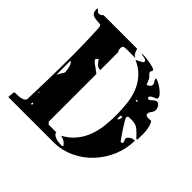

<svg xmlns="http://www.w3.org/2000/svg" viewBox="-179 -949 1156 1156"><g transform="rotate(45 399.5 -371.0)"><path d="M753 -360Q730 -386 709 -403.5Q688 -421 653 -421L627 -420Q621 -418 620 -414.5Q619 -411 619 -406Q619 -403 625 -392.5Q631 -382 639.5 -368Q648 -354 658.5 -338.5Q669 -323 678 -310Q687 -297 693 -288.5Q699 -280 700 -280Q705 -280 709.5 -282Q714 -284 714 -290Q714 -297 710 -302Q706 -307 706 -314Q706 -322 711.5 -328Q717 -334 724.5 -338.5Q732 -343 740.5 -345Q749 -347 755 -347Q755 -279 728.5 -215Q702 -151 656 -101.5Q610 -52 547.5 -22.5Q485 7 413 7H30Q30 4 30.5 -1.5Q31 -7 31.5 -13.5Q32 -20 32.5 -25.5Q33 -31 33 -33Q34 -35 36.5 -37.5Q39 -40 40 -40Q44 -40 56.5 -40Q69 -40 82.5 -42Q96 -44 107 -49.5Q118 -55 120 -67Q123 -161 125 -244.5Q127 -328 127 -418V-467Q127 -490 126 -526Q125 -562 124 -596Q123 -630 121.5 -655Q120 -680 120 -680L113 -693Q93 -695 78 -696Q63 -697 52.5 -701.5Q42 -706 36.5 -716.5Q31 -727 31 -749Q41 -749 45.5 -741Q50 -733 60 -733Q68 -733 74 -736Q80 -739 87 -747H373Q378 -731 384 -718.5Q390 -706 407 -700H327Q309 -700 304 -694.5Q299 -689 299 -678Q299 -671 300 -665Q301 -659 307 -653V-499Q287 -499 274.5 -512.5Q262 -526 253 -540Q251 -539 246 -534Q241 -529 240 -527Q239 -521 244 -515Q249 -509 256 -503.5Q263 -498 270 -493.5Q277 -489 280 -487Q287 -480 296 -474Q301 -470 307 -467V-60L320 -47H385Q385 -37 393.5 -30.5Q402 -24 413.5 -20Q425 -16 437 -14.5Q449 -13 457 -13Q461 -13 466.5 -13.5Q472 -14 473 -20Q462 -35 450 -42Q438 -49 420 -53Q466 -78 495 -113.5Q524 -149 540 -191Q556 -233 561.5 -280.5Q567 -328 567 -377Q567 -426 561.5 -473.5Q556 -521 539.5 -562.5Q523 -604 492.5 -637.5Q462 -671 413 -693Q416 -694 421.5 -696.5Q427 -699 433.5 -702.5Q440 -706 445.5 -709Q451 -712 453 -713Q454 -714 457 -716.5Q460 -719 460 -720V-723Q460 -730 454.5 -733.5Q449 -737 441.5 -738.5Q434 -740 426 -741.5Q418 -743 413 -747H430Q434 -747 451 -745.5Q468 -744 486 -740.5Q504 -737 518.5 -732Q533 -727 533 -720Q533 -719 530 -713.5Q527 -708 527 -707Q526 -706 526 -703Q526 -696 537.5 -686Q549 -676 553 -667Q555 -663 560 -650Q565 -637 567 -633Q575 -636 584.5 -643Q594 -650 594 -660Q594 -671 586.5 -680Q579 -689 579 -701Q588 -701 604 -693Q620 -685 635.5 -673.5Q651 -662 662 -649.5Q673 -637 673 -627Q673 -620 666 -616.5Q659 -613 650 -609.5Q641 -606 634 -601Q627 -596 627 -587Q627 -586 629.5 -583.5Q632 -581 633 -580H637Q643 -580 648 -584Q653 -588 658.5 -593.5Q664 -599 670 -603Q676 -607 684 -607Q697 -607 705.5 -592.5Q714 -578 714 -567Q714 -552 703.5 -539Q693 -526 693 -513Q693 -505 700 -502Q707 -499 715.5 -498.5Q724 -498 731.5 -499Q739 -500 740 -500Q750 -486 754.5 -468.5Q759 -451 760.5 -432Q762 -413 761.5 -394.5Q761 -376 761 -360ZM600 -527H587V-520H600ZM160 -327Q163 -330 165 -335Q166 -338 167 -340Q167 -347 165.5 -358Q164 -369 161 -380.5Q158 -392 152.5 -401Q147 -410 140 -413V-293ZM587 -393V-364Q596 -364 599 -375.5Q602 -387 602 -393ZM140 -140Q143 -141 143 -143.5Q143 -146 140 -147Q137 -147 137 -143Q137 -139 140 -140ZM160 -60Q165 -60 165 -66.5Q165 -73 160 -73Q155 -73 155 -66.5Q155 -60 160 -60Z"/></g></svg>

Font: Genkaimincho
Style: Regular
Weight: 800
Designer: Dr. Ken Lunde (project architect, glyph set definition & overall production); Masataka HATTORI \u670D \u90E8 \u6B63 \u8C
Foundry: Adobe Systems Incorporated
Version: Version 1.00